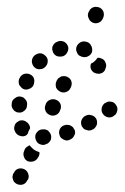

<svg xmlns="http://www.w3.org/2000/svg" viewBox="-20 -393 360 555"><path d="M16 118Q16 122 18 127Q19 131 22 134Q25 137 29 139Q38 143 47 140Q55 137 59 128L61 126Q65 117 61 108Q58 100 50 96Q41 92 32 95Q24 98 20 107L18 109Q17 113 16 118ZM49 60Q52 69 60 73Q69 76 78 73Q86 70 90 62L92 59Q93 56 94 53Q94 50 94 47Q91 46 89 45Q80 42 74 36Q69 32 66 27Q61 29 57 32Q53 35 51 40L50 43Q46 51 49 60ZM115 23Q119 22 122 18Q125 15 127 11Q128 7 128 2Q128 -2 126 -6Q124 -10 121 -13Q118 -17 113 -18Q109 -20 105 -19H103Q94 -19 88 -12Q81 -5 82 4Q82 8 84 12Q86 17 89 20Q92 23 96 24Q101 26 105 26H106Q111 25 115 23ZM194 0Q199 -8 196 -17Q194 -21 191 -25Q188 -28 184 -30Q180 -32 176 -32Q171 -33 167 -31H166Q157 -28 153 -20Q149 -11 152 -3Q153 2 156 5Q159 8 163 10Q167 12 171 13Q176 13 180 12L181 11Q190 8 194 0ZM39 0Q30 -2 25 -10Q24 -11 24 -12Q19 -20 22 -29Q24 -38 33 -42Q36 -45 41 -45Q45 -46 50 -44Q54 -43 57 -40Q61 -38 63 -34Q63 -33 64 -33Q65 -30 66 -28Q67 -25 67 -22Q64 -17 62 -12Q61 -9 60 -6Q59 -5 58 -4Q57 -3 56 -2Q48 3 39 0ZM260 -33Q262 -42 258 -50Q253 -58 244 -60Q235 -63 227 -58H226Q218 -53 215 -44Q213 -35 217 -27Q220 -23 223 -20Q227 -18 231 -17Q235 -15 240 -16Q244 -16 248 -19H249Q257 -24 260 -33ZM316 -65Q318 -69 319 -73Q320 -78 319 -82Q318 -86 315 -90Q310 -98 301 -99Q292 -101 284 -95H283Q279 -92 277 -88Q274 -84 274 -80Q273 -76 274 -71Q275 -67 278 -63Q283 -56 292 -54Q301 -52 309 -58L310 -59Q314 -61 316 -65ZM111 -74Q114 -65 123 -61Q131 -57 140 -60Q149 -63 153 -72L154 -75Q158 -83 155 -92Q151 -101 143 -104Q135 -108 126 -105Q117 -102 113 -94L112 -91Q108 -82 111 -74ZM14 -85Q15 -80 18 -77Q20 -73 24 -71Q28 -68 32 -68Q42 -66 49 -72Q57 -77 58 -87V-88Q59 -92 58 -97Q57 -101 54 -105Q51 -108 48 -111Q44 -113 39 -114Q30 -115 23 -109Q15 -104 14 -95V-93Q13 -89 14 -85ZM141 -149Q141 -145 142 -140Q144 -136 147 -133Q150 -130 154 -128Q162 -124 171 -127Q180 -130 184 -139L185 -141Q189 -150 186 -159Q183 -167 174 -171Q170 -173 166 -173Q161 -173 157 -172Q153 -170 149 -167Q146 -164 144 -160L143 -158Q141 -153 141 -149ZM34 -158Q34 -153 35 -149Q37 -145 40 -142Q43 -138 47 -136Q55 -132 64 -136Q73 -139 77 -147V-148Q79 -152 79 -157Q80 -161 78 -166Q77 -170 74 -173Q71 -176 67 -178Q58 -182 49 -179Q41 -176 37 -168L36 -166Q34 -162 34 -158ZM285 -212Q282 -221 273 -224Q270 -225 267 -226Q265 -226 262 -226Q260 -224 259 -222Q253 -214 245 -210Q244 -210 243 -209Q240 -201 243 -193Q247 -185 254 -182Q259 -180 263 -180Q267 -179 272 -181Q276 -182 279 -185Q283 -188 284 -192Q285 -194 285 -195Q289 -204 285 -212ZM72 -215Q73 -205 79 -199Q86 -192 95 -193Q105 -193 111 -200L112 -201Q118 -207 118 -217Q118 -226 111 -232Q104 -239 95 -239Q86 -238 79 -232L78 -231Q72 -224 72 -215ZM213 -271Q204 -266 201 -257Q200 -253 200 -249Q201 -244 203 -240Q205 -236 208 -233Q212 -231 216 -229H217Q226 -226 234 -230Q243 -234 246 -243Q248 -252 244 -260Q240 -269 231 -272H230Q221 -275 213 -271ZM134 -263Q129 -255 132 -246Q134 -237 142 -232Q150 -228 159 -230H161Q170 -233 174 -241Q179 -249 177 -258Q174 -267 166 -272Q158 -276 149 -274L148 -273Q139 -271 134 -263ZM236 -341Q239 -332 247 -328Q256 -324 264 -327Q273 -330 277 -339L278 -341Q282 -350 279 -359Q276 -367 268 -371Q263 -373 259 -373Q255 -374 250 -372Q246 -371 243 -368Q239 -365 238 -361L236 -358Q232 -349 236 -341Z"/></svg>

Font: FRB American Cursive Dotted Extrabold
Style: Bold Italic
Weight: 800
Italic angle: -25°
Version: Version 2.0;Modular Font Editor K font №1